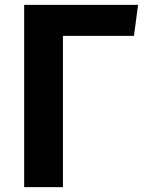

<svg xmlns="http://www.w3.org/2000/svg" viewBox="-20 -767 590 787"><path d="M546 -747H79V0H238V-620H529Z"/></svg>

Font: Glow Sans TC Normal
Style: Bold
Weight: 700
Designer: Ryoko NISHIZUKA (kana, bopomofo & ideographs); Paul D. Hunt (Latin, Greek & Cyrillic); Sandoll Communications, Soo-young
Version: Version 0.93